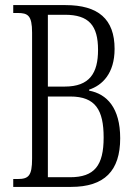

<svg xmlns="http://www.w3.org/2000/svg" viewBox="-20 -734 544 754"><path d="M32 0H259C390 0 452 -63 452 -191C452 -310 400 -365 330 -378V-382C382 -399 430 -446 430 -542C430 -659 366 -714 237 -714H32V-683H49C89 -683 106 -674 106 -606V-111C106 -43 92 -31 49 -31H32ZM234 -394H168V-676H235C329 -676 365 -634 365 -538C365 -447 332 -394 234 -394ZM255 -38H168V-355H256C355 -355 387 -302 387 -194C387 -84 351 -38 255 -38Z"/></svg>

Font: Noto Serif Thai ExtraCondensed Light
Style: Regular
Weight: 300
Width: 2
Designer: Monotype Design Team
Foundry: Monotype Imaging Inc.
Version: Version 2.002